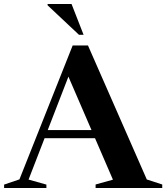

<svg xmlns="http://www.w3.org/2000/svg" viewBox="-32 -938 829 958"><path d="M167 -248.5V-289H516V-248.5ZM700.5 -42.5 777.5 -17.5V0H445V-17.5L531.5 -41.5L298 -582L322.5 -589.5L110.5 -42L199.5 -17V0H-11.5V-17L65 -43L330.5 -711H407ZM385 -764.5H362L205.5 -911.5V-918H325Z"/></svg>

Font: Newsreader 60pt SemiBold
Style: Regular
Weight: 600
Designer: Hugues Gentile
Foundry: Production Type
Version: Version 1.003